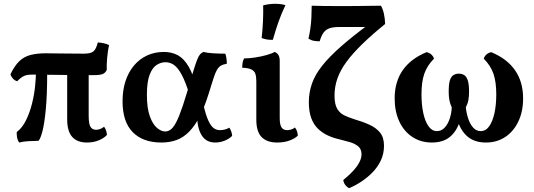

<svg xmlns="http://www.w3.org/2000/svg" viewBox="-20 -740 2806 1009"><path d="M70 -313Q57 -317 47.5 -327.5Q38 -338 35 -350Q57 -395 81.5 -418.5Q106 -442 140 -451Q174 -460 221 -460Q233 -460 254 -459.5Q275 -459 302 -459Q329 -459 359.5 -458.5Q390 -458 421 -458Q456 -458 470.5 -469.5Q485 -481 494 -517Q510 -516 526 -512.5Q542 -509 553 -503Q546 -470 543 -435Q540 -400 541 -373Q536 -360 523 -352.5Q510 -345 469 -345Q365 -345 283.5 -346.5Q202 -348 152 -348Q133 -348 120.5 -345.5Q108 -343 96.5 -335.5Q85 -328 70 -313ZM81 9Q73 -1 70 -16Q67 -31 68 -46Q98 -69 117.5 -109.5Q137 -150 148.5 -196.5Q160 -243 164.5 -287.5Q169 -332 169 -364L228 -363Q228 -240 220.5 -163.5Q213 -87 202.5 -48Q192 -9 182 0Q153 1 128.5 2Q104 3 81 9ZM437 9Q386 9 359.5 -20.5Q333 -50 333 -114V-369H446V-132Q446 -89 455.5 -73.5Q465 -58 485 -58Q507 -58 527 -74Q540 -57 542 -31Q527 -14 499 -2.5Q471 9 437 9Z M828 9Q731 9 677.5 -45.5Q624 -100 624 -208Q624 -266 639.5 -313.5Q655 -361 684 -395.5Q713 -430 753 -448.5Q793 -467 841 -467Q883 -467 915 -449.5Q947 -432 972 -389Q997 -346 1016 -267L973 -251Q954 -312 934.5 -348Q915 -384 894.5 -398.5Q874 -413 849 -413Q826 -413 803.5 -399Q781 -385 766.5 -347.5Q752 -310 752 -242Q752 -171 767.5 -128.5Q783 -86 805.5 -67.5Q828 -49 848 -49Q870 -49 887 -68.5Q904 -88 922 -133Q940 -178 963 -255Q983 -324 995.5 -365Q1008 -406 1016 -426Q1024 -446 1031.5 -454.5Q1039 -463 1049 -467Q1068 -462 1099.5 -460Q1131 -458 1164 -458Q1168 -447 1170 -433.5Q1172 -420 1172 -405Q1153 -402 1141 -395Q1129 -388 1120 -372.5Q1111 -357 1101.5 -327Q1092 -297 1077 -249Q1054 -175 1028.5 -126Q1003 -77 973 -47Q943 -17 907.5 -4Q872 9 828 9ZM1111 9Q1065 9 1041.5 -26.5Q1018 -62 1016 -124L1048 -194Q1061 -136 1075 -106Q1089 -76 1104 -66Q1119 -56 1136 -56Q1162 -56 1185 -69Q1198 -51 1200 -26Q1184 -10 1160 -0.5Q1136 9 1111 9Z M1437 9Q1383 9 1355 -19.5Q1327 -48 1327 -111V-313Q1327 -337 1322 -352Q1317 -367 1301 -375Q1285 -383 1253 -384Q1253 -398 1255 -410.5Q1257 -423 1263 -433Q1289 -433 1321.5 -438Q1354 -443 1382 -451Q1410 -459 1423 -467Q1435 -463 1442.5 -452Q1450 -441 1450 -419V-119Q1450 -85 1459.5 -70.5Q1469 -56 1489 -56Q1498 -56 1509 -59Q1520 -62 1530 -70Q1544 -52 1545 -27Q1530 -12 1501.5 -1.5Q1473 9 1437 9ZM1414 -531Q1396 -530 1382.5 -532.5Q1369 -535 1355 -540Q1360 -583 1362 -628Q1364 -673 1363 -712Q1379 -716 1394.5 -718Q1410 -720 1426 -720Q1456 -720 1480 -713Q1459 -669 1443.5 -625Q1428 -581 1414 -531Z M1814 249Q1803 243 1794.5 232Q1786 221 1784 206Q1834 165 1857 132Q1880 99 1880 71Q1880 42 1860 27Q1840 12 1811.5 5Q1783 -2 1759 -9Q1728 -16 1700 -29.5Q1672 -43 1650 -64.5Q1628 -86 1615.5 -120Q1603 -154 1603 -203Q1603 -254 1619.5 -301Q1636 -348 1673 -394.5Q1710 -441 1770.5 -494.5Q1831 -548 1919 -613L1924 -598H1761Q1731 -598 1712 -591.5Q1693 -585 1681 -569.5Q1669 -554 1660 -523Q1644 -523 1629.5 -525.5Q1615 -528 1601 -537Q1607 -562 1611 -590Q1615 -618 1616.5 -648.5Q1618 -679 1618 -710Q1640 -709 1686 -708.5Q1732 -708 1783 -708Q1825 -708 1865.5 -708.5Q1906 -709 1937 -709.5Q1968 -710 1982 -710Q1992 -693 1997.5 -668Q2003 -643 2004 -614Q1935 -558 1884.5 -509Q1834 -460 1801.5 -416Q1769 -372 1753.5 -328.5Q1738 -285 1738 -238Q1738 -192 1752 -168.5Q1766 -145 1789 -134Q1812 -123 1840 -114Q1885 -101 1920.5 -85Q1956 -69 1977 -43.5Q1998 -18 1998 26Q1998 68 1981.5 103Q1965 138 1937.5 166Q1910 194 1878 215Q1846 236 1814 249Z M2249 9Q2192 9 2147.5 -20Q2103 -49 2078.5 -101.5Q2054 -154 2054 -223Q2054 -310 2096.5 -371Q2139 -432 2222 -466Q2251 -459 2261 -432Q2225 -396 2210 -353Q2195 -310 2195 -244Q2195 -189 2204.5 -145.5Q2214 -102 2232 -76.5Q2250 -51 2276 -51Q2300 -51 2317 -69.5Q2334 -88 2343.5 -117Q2353 -146 2354 -176Q2345 -195 2341.5 -214.5Q2338 -234 2338 -258Q2338 -297 2344 -317Q2350 -337 2362.5 -345Q2375 -353 2391 -353Q2408 -353 2420 -345Q2432 -337 2438.5 -317Q2445 -297 2445 -258Q2445 -234 2441.5 -214.5Q2438 -195 2428 -176Q2431 -146 2440.5 -117Q2450 -88 2466.5 -69.5Q2483 -51 2506 -51Q2533 -51 2551 -76.5Q2569 -102 2578.5 -145.5Q2588 -189 2588 -244Q2588 -310 2573 -353Q2558 -396 2522 -432Q2532 -459 2561 -466Q2644 -432 2686.5 -371Q2729 -310 2729 -223Q2729 -154 2704 -101.5Q2679 -49 2635 -20Q2591 9 2534 9Q2476 9 2440 -20Q2404 -49 2387.5 -99Q2371 -149 2371 -212H2411Q2411 -149 2395 -99Q2379 -49 2343.5 -20Q2308 9 2249 9Z"/></svg>

Font: Vollkorn SemiBold
Style: Regular
Weight: 600
Designer: Friedrich Althausen
Foundry: Friedrich Althausen
Version: Version 5.000